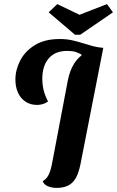

<svg xmlns="http://www.w3.org/2000/svg" viewBox="-20 -893 570 935"><path d="M256 22Q231 22 212 13.5Q193 5 188 -11Q201 -18 210 -30.5Q219 -43 225 -62Q231 -81 236 -110L310 -500Q320 -551 342 -585Q364 -619 399 -637Q434 -655 483 -660L372 -94Q364 -54 350.5 -28.5Q337 -3 314 9.5Q291 22 256 22ZM161 -382Q128 -382 104 -398Q80 -414 67.5 -442Q55 -470 55 -505Q55 -553 78.5 -598.5Q102 -644 150 -673.5Q198 -703 271 -703Q303 -703 330.5 -697Q358 -691 382.5 -683Q407 -675 431.5 -668.5Q456 -662 482 -660L377 -623L376 -628Q367 -633 351.5 -639Q336 -645 306 -645Q249 -645 217.5 -609Q186 -573 186 -509Q186 -481 192.5 -454Q199 -427 214 -399Q202 -390 188 -386Q174 -382 161 -382ZM345 -724 217 -833 259 -873 367 -821 501 -873 530 -833 371 -724Z"/></svg>

Font: Sansita Swashed Light Medium
Style: Regular
Weight: 500
Version: Version 1.003